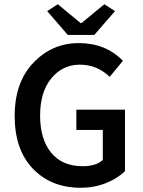

<svg xmlns="http://www.w3.org/2000/svg" viewBox="-20 -868 668 900"><path d="M297.9 -704.1 201.2 -815.9 251 -848.1 357.9 -759.8H361.8L469.2 -848.1L519 -815.9L421.9 -704.1ZM356.9 12.2Q219.7 11.7 134.3 -77.1Q48.8 -166 48.8 -324.2Q48.8 -482.4 136.7 -574.2Q224.6 -666 349.6 -666Q475.1 -666 556.2 -583L494.1 -507.8Q435.1 -564.9 354.5 -564.9Q273.4 -564.9 220.7 -501Q168 -437 168 -326.2Q168 -215.8 219.7 -152.3Q271.5 -88.9 368.2 -88.9Q430.2 -88.9 461.9 -118.2V-258.8H337.9V-354H565.9V-65.9Q530.3 -30.8 475.6 -9.3Q420.9 12.2 356.9 12.2Z"/></svg>

Font: SourceSansPro-Semibold
Style: Regular
Weight: 600
Designer: Paul D. Hunt
Foundry: Adobe Systems Incorporated
Version: Version 2.020;PS 2.0;hotconv 1.0.86;makeotf.lib2.5.63406